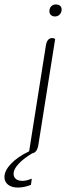

<svg xmlns="http://www.w3.org/2000/svg" viewBox="-90 -685 307 863"><path d="M187 -643Q187 -629 178.5 -620Q170 -611 157 -611Q146 -611 139 -617.5Q132 -624 132 -634Q132 -648 140 -656.5Q148 -665 161 -665Q173 -665 180 -659Q187 -653 187 -643ZM145 -514Q151 -514 158 -510L82 -31Q76 1 55 4Q15 28 -7 52Q-29 76 -29 96Q-29 111 -18.5 119.5Q-8 128 11 128Q28 128 53 118L49 146Q18 158 -9 158Q-38 158 -54 145Q-70 132 -70 111Q-70 82 -40.5 51Q-11 20 41 -5L116 -479Q121 -514 145 -514Z"/></svg>

Font: Thasadith
Style: Italic
Weight: 400
Italic angle: -9°
Designer: Cadson Demak Co.,Ltd.
Foundry: Cadson Demak Co.,Ltd.
Version: Version 1.000; ttfautohint (v1.6)